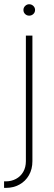

<svg xmlns="http://www.w3.org/2000/svg" viewBox="-41 -701 259 920"><path d="M114.3 -530.3V71.3Q114.3 109.4 97.7 138.4Q81.1 167.5 52.2 183.3Q23.4 199.2 -11.7 199.2H-21.5V168H-12.7Q13.7 168 35.6 156.2Q57.6 144.5 70.3 122.6Q83 100.6 83 71.3V-530.3ZM71.3 -653.3Q71.3 -664.6 79.6 -672.6Q87.9 -680.7 98.6 -680.7Q110.4 -680.7 118.7 -672.6Q127 -664.6 127 -653.3Q127 -641.6 118.7 -633.8Q110.4 -626 98.6 -626Q87.4 -626 79.3 -633.8Q71.3 -641.6 71.3 -653.3Z"/></svg>

Font: Pretendard Thin
Style: Regular
Weight: 100
Designer: Base glyphs from Inter by Rasmus Andersson; Hangeul glyphs from Noto Sans CJK(Source Han Sans) by Jang Soo-young and Kan
Foundry: Kil Hyung-jin
Version: Version 1.309